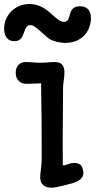

<svg xmlns="http://www.w3.org/2000/svg" viewBox="-43 -896 465 931"><path d="M0 0ZM151.9 -36.6Q151.9 -48.8 153.1 -57.1Q154.3 -65.4 155.5 -75.4Q156.7 -85.4 158 -99.1Q159.2 -112.8 159.2 -136.2Q159.2 -223.6 158.7 -309.8Q158.2 -396 156.2 -492.2Q148.9 -491.7 139.6 -491.2Q130.4 -490.7 120.4 -490.5Q110.4 -490.2 101.1 -490Q91.8 -489.7 84.5 -489.7Q75.7 -489.7 66.7 -492.4Q57.6 -495.1 50.3 -501.5Q43 -507.8 38.1 -517.8Q33.2 -527.8 33.2 -542.5Q33.2 -568.4 47.1 -581.8Q61 -595.2 80.1 -595.2Q98.6 -595.2 116.9 -593.5Q135.3 -591.8 152.8 -591.8Q170.9 -591.8 189 -593.5Q207 -595.2 223.1 -595.2Q248 -595.2 258.8 -582Q269.5 -568.8 269.5 -545.4Q269.5 -525.4 266.1 -506.1Q262.7 -486.8 262.7 -464.8Q262.7 -420.9 262.2 -376.5Q261.7 -332 261.5 -286.1Q261.2 -240.2 261 -192.4Q260.7 -144.5 261.7 -93.8Q269.5 -94.2 275.9 -96.2Q282.2 -98.1 288.1 -100.3Q293.9 -102.5 300.5 -104.2Q307.1 -106 315.4 -106Q328.1 -106 336.2 -103Q344.2 -100.1 349.1 -95Q354 -89.8 356.4 -82.3Q358.9 -74.7 360.8 -65.9Q364.3 -43 349.6 -29.3Q335 -15.6 309.6 -7.8Q294.9 -3.9 279.5 0Q264.2 3.9 250.5 7.1Q236.8 10.3 225.6 12.2Q214.4 14.2 208 14.2Q179.2 14.2 165.5 0.7Q151.9 -12.7 151.9 -36.6ZM26.4 -696.3Q2.9 -696.3 -10 -712.2Q-22.9 -728 -22.9 -757.3Q-22.9 -780.8 -13.9 -802.5Q-4.9 -824.2 11.2 -840.6Q27.3 -856.9 50 -866.7Q72.8 -876.5 100.1 -876.5Q119.6 -876.5 135.7 -871.6Q151.9 -866.7 165.8 -858.9Q179.7 -851.1 191.4 -841.3Q203.1 -831.5 213.4 -822.3Q228 -808.6 241.2 -799.3Q254.4 -790 267.6 -790Q281.2 -790 286.6 -799.6Q292 -809.1 294.4 -819.8Q296.4 -827.6 299.1 -835.9Q301.8 -844.2 307.1 -850.8Q312.5 -857.4 321.5 -861.6Q330.6 -865.7 345.2 -865.7Q355.5 -865.7 365 -862.8Q374.5 -859.9 381.8 -853.3Q389.2 -846.7 393.6 -835.9Q397.9 -825.2 397.9 -809.1Q397.9 -788.1 390.9 -766.6Q383.8 -745.1 368.7 -727.5Q353.5 -710 329.6 -699Q305.7 -688 272 -688Q262.7 -688 252.7 -689.5Q242.7 -690.9 232.7 -693.4Q222.7 -695.8 213.9 -699Q205.1 -702.1 198.7 -706.1Q189.5 -711.9 177 -723.1Q164.6 -734.4 151.6 -745.8Q138.7 -757.3 126.5 -765.9Q114.3 -774.4 105 -774.4Q97.7 -774.4 92.8 -771.5Q87.9 -768.6 84.5 -763.7Q81.1 -758.8 78.6 -752.9Q76.2 -747.1 74.2 -740.7Q71.3 -732.9 68.1 -724.9Q64.9 -716.8 59.8 -710.4Q54.7 -704.1 46.6 -700.2Q38.6 -696.3 26.4 -696.3Z"/></svg>

Font: Autour One
Style: Regular
Weight: 400
Version: Version 1.007; ttfautohint (v0.92) -l 24 -r 24 -G 200 -x 7 -